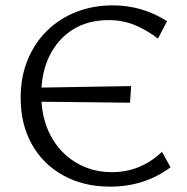

<svg xmlns="http://www.w3.org/2000/svg" viewBox="-20 -687 699 716"><path d="M390 9Q292 9 216.5 -32.5Q141 -74 99 -148.5Q57 -223 57 -322Q57 -400 83 -463.5Q109 -527 155.5 -572.5Q202 -618 264.5 -642.5Q327 -667 400 -667Q456 -667 507 -652Q558 -637 603 -608L569 -543Q526 -576 481.5 -594Q437 -612 385 -612Q308 -612 252 -577Q196 -542 165 -479.5Q134 -417 134 -334Q134 -247 168.5 -182Q203 -117 263 -81Q323 -45 397 -45Q453 -45 500 -65Q547 -85 584 -121L616 -63Q567 -27 511 -9Q455 9 390 9ZM465 -304 105 -308 109 -360 469 -366Z"/></svg>

Font: Ysabeau Office
Style: Regular
Weight: 400
Designer: Christian Thalmann (Catharsis Fonts)
Version: Version 2.001;gftools[0.9.30]; featfreeze: tnum,lnum,ss02